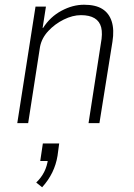

<svg xmlns="http://www.w3.org/2000/svg" viewBox="-20 -520 568 811"><path d="M53 0 130 -492H174L160 -402H162Q192 -449 239.5 -474.5Q287 -500 335 -500Q384 -500 412.5 -482Q441 -464 452 -429Q463 -394 455 -344L400 0H354L406 -336Q414 -378 407.5 -404Q401 -430 379.5 -443Q358 -456 322 -456Q287 -456 249.5 -437.5Q212 -419 184 -389Q156 -359 149 -322L99 0ZM158 271 133 251Q154 231 166.5 206.5Q179 182 183 151L184 160H150L161 86H230L223 138Q217 175 201 208Q185 241 158 271Z"/></svg>

Font: Nunito Sans 7pt Condensed ExtraLight
Style: Italic
Weight: 250
Width: 3
Italic angle: -9°
Designer: Vernon Adams
Foundry: Vernon Adams
Version: Version 3.101;gftools[0.9.27]